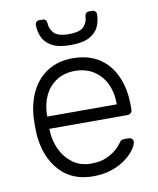

<svg xmlns="http://www.w3.org/2000/svg" viewBox="-83 -790 712 865"><g transform="rotate(-10 273.0 -357.5)"><path d="M274 10Q177 10 120 -53.5Q63 -117 55 -220Q54 -235 54 -260Q54 -285 55 -300Q60 -368 87 -420Q114 -472 161.5 -501Q209 -530 274 -530Q344 -530 393 -499Q442 -468 468.5 -410Q495 -352 495 -272V-257Q495 -247 488.5 -241Q482 -235 472 -235H116Q116 -235 116 -231Q116 -227 116 -225Q118 -180 137 -139.5Q156 -99 191 -73.5Q226 -48 274 -48Q317 -48 345.5 -61Q374 -74 391 -89.5Q408 -105 413 -113Q422 -126 427 -128.5Q432 -131 443 -131H459Q468 -131 474.5 -125.5Q481 -120 480 -111Q479 -97 464.5 -76.5Q450 -56 423.5 -36Q397 -16 359 -3Q321 10 274 10ZM116 -291H434V-295Q434 -345 415 -385Q396 -425 360 -448.5Q324 -472 274 -472Q224 -472 188.5 -448.5Q153 -425 134.5 -385Q116 -345 116 -295ZM277 -590Q221 -590 190.5 -607Q160 -624 148.5 -651Q137 -678 137 -706Q137 -714 142 -719.5Q147 -725 156 -725H171Q180 -725 185 -719.5Q190 -714 190 -706Q190 -682 207.5 -661Q225 -640 277 -640Q330 -640 347 -661Q364 -682 364 -706Q364 -714 369 -719.5Q374 -725 383 -725H398Q407 -725 412 -719.5Q417 -714 417 -706Q417 -678 405.5 -651Q394 -624 363.5 -607Q333 -590 277 -590Z"/></g></svg>

Font: Rubik Light
Style: Regular
Weight: 300
Designer: Hubert and Fischer
Foundry: Hubert and Fischer
Version: Version 2.300;gftools[0.9.30]